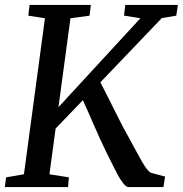

<svg xmlns="http://www.w3.org/2000/svg" viewBox="-22 -763 746 783"><path d="M-2.4 0 3.1 -39.8 75.6 -52.3 161.3 -688.5 93.4 -699.1 98.7 -743H348.5L343.2 -699.1L265.3 -688.5L216.4 -325.9L550.5 -688.5L483.8 -699.4L488.8 -743H703.5L696.8 -699.1L637.8 -689.2L387.3 -427.3Q398.4 -406.2 412.6 -377.9Q426.9 -349.6 441.9 -319.6Q456.9 -289.6 470.8 -262.2Q484.7 -234.8 495.9 -215.7Q515.9 -179 530.6 -151.7Q545.4 -124.3 556.3 -105.2Q567.3 -86.1 575.9 -74.8Q584.6 -63.4 592.6 -58.6L651.4 -42.9L644.4 0H501.3Q492.1 -1 481 -14.8Q469.9 -28.5 457.7 -51Q445.5 -73.5 432.2 -100.7Q419 -127.8 405.4 -155.3Q395.1 -176.6 383.6 -201.9Q372.2 -227.3 360.3 -254.3Q348.5 -281.2 337.3 -307Q326.1 -332.7 315.9 -354.4L204.8 -238.9L179.6 -52.3L258.9 -39.8L255.5 0Z"/></svg>

Font: Merriweather Light
Style: Italic
Weight: 300
Italic angle: -7.8°
Designer: Eben Sorkin
Foundry: Eben Sorkin
Version: Version 2.101